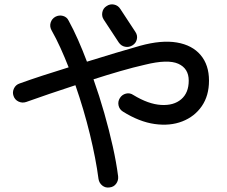

<svg xmlns="http://www.w3.org/2000/svg" viewBox="-20 -804 1040 881"><path d="M483 56Q464 59 449.5 47.5Q435 36 432 17Q420 -75 392.5 -188Q365 -301 326 -413Q264 -393 206 -373Q148 -353 100 -336Q82 -330 65 -338Q48 -346 42 -364Q36 -381 44 -398Q52 -415 70 -421Q117 -438 175 -457Q233 -476 295 -495Q277 -541 257.5 -584Q238 -627 216 -666Q207 -683 212.5 -700.5Q218 -718 234 -727Q251 -736 269 -731Q287 -726 295 -709Q317 -669 338 -621.5Q359 -574 379 -521Q447 -542 510 -561Q573 -580 623 -594Q721 -621 791.5 -609Q862 -597 900.5 -551.5Q939 -506 939 -434Q939 -365 906 -317Q873 -269 816.5 -247Q760 -225 689.5 -235Q619 -245 544 -292Q528 -302 524 -320Q520 -338 530 -354Q540 -370 558 -374.5Q576 -379 592 -368Q661 -326 719 -322.5Q777 -319 811.5 -348.5Q846 -378 846 -434Q846 -490 798 -511.5Q750 -533 645 -507Q592 -495 531.5 -477.5Q471 -460 409 -440Q436 -364 458.5 -285Q481 -206 497.5 -132Q514 -58 522 5Q524 24 513 39Q502 54 483 56ZM588 -596Q572 -586 554 -589.5Q536 -593 525 -609L456 -714Q446 -729 449.5 -747.5Q453 -766 469 -776Q485 -787 503.5 -783Q522 -779 532 -763L601 -658Q612 -642 608 -624Q604 -606 588 -596Z"/></svg>

Font: Zen Maru Gothic Medium
Style: Regular
Weight: 500
Designer: Yoshimichi Ohira
Foundry: Positype
Version: Version 1.001